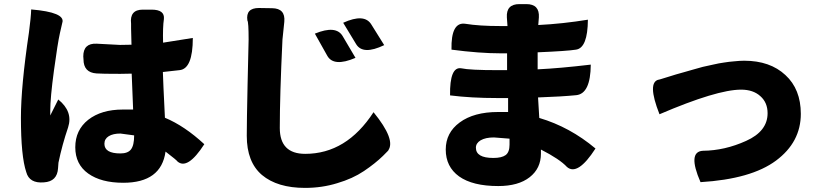

<svg xmlns="http://www.w3.org/2000/svg" viewBox="-20 -837 4040 936"><path d="M489 -136Q489 -89 567 -89Q603 -89 618 -108Q634 -128 634 -177L567 -186Q531 -186 510 -173Q489 -160 489 -136ZM719 -790Q784 -790 779 -744Q773 -705 775 -629L920 -652Q920 -501 855 -495L774 -486Q775 -445 784 -263Q880 -223 976 -134Q894 -7 845 -50Q843 -55 787 -98Q766 54 581 54Q473 54 410 9Q347 -36 347 -119Q347 -203 410 -253Q474 -303 579 -303H629L622 -478Q603 -477 566 -477Q475 -477 451 -479Q387 -483 387 -548L386 -562Q386 -627 451 -624L565 -618L621 -619L620 -660L619 -698Q619 -713 619 -721Q611 -790 676 -790ZM132 -791Q299 -777 284 -727Q290 -754 272 -675Q261 -626 243 -493Q225 -360 225 -297V-274L264 -352Q337 -293 312 -216Q283 -131 265 -44L263 -17Q259 48 194 52Q123 58 108 2Q82 -75 82 -263Q82 -416 121 -678Q131 -753 132 -791Z M1515 -673Q1619 -716 1651 -660L1713 -555Q1606 -509 1575 -566L1515 -673ZM1653 -726Q1756 -773 1790 -718L1853 -617Q1749 -567 1716 -622L1653 -726ZM1307 -797Q1372 -796 1366 -731L1357 -644Q1344 -371 1344 -213Q1344 -87 1468 -87Q1669 -87 1801 -290Q1911 -155 1872 -103Q1885 -115 1847 -77Q1809 -40 1754 -3Q1699 34 1624 56Q1550 79 1467 79Q1332 79 1257 16Q1183 -47 1183 -175Q1183 -244 1187 -428Q1192 -613 1192 -644Q1192 -730 1186 -737Q1177 -798 1242 -798Z M2300 -117Q2300 -67 2385 -67Q2426 -67 2445 -81Q2464 -95 2464 -132V-161L2388 -167Q2347 -167 2323 -153Q2300 -139 2300 -117ZM2546 -817Q2611 -817 2607 -752L2604 -715Q2723 -721 2846 -741Q2845 -603 2788 -595Q2745 -588 2601 -582V-499Q2708 -504 2860 -522Q2859 -380 2789 -373Q2719 -366 2603 -362L2609 -262Q2758 -218 2883 -113Q2796 22 2744 -23Q2709 -61 2617 -108V-88Q2617 -16 2562 27Q2507 70 2409 70Q2284 70 2218 23Q2153 -24 2153 -108Q2153 -190 2221 -240Q2290 -291 2408 -291H2457V-359H2405Q2276 -359 2174 -372Q2172 -514 2229 -504Q2270 -495 2407 -495H2452V-577H2421Q2317 -577 2181 -595Q2178 -732 2249 -721Q2316 -710 2420 -710H2454L2451 -752Q2447 -817 2512 -817Z M3195 -280Q3133 -437 3192 -449Q3182 -445 3246 -465Q3250 -466 3275 -474Q3301 -482 3314 -485Q3327 -489 3356 -497Q3386 -506 3406 -511Q3427 -516 3456 -522Q3486 -529 3509 -532Q3533 -536 3559 -538Q3586 -541 3608 -541Q3734 -541 3809 -471Q3884 -402 3884 -282Q3884 -144 3763 -54Q3642 36 3395 51Q3330 -98 3407 -102Q3513 -103 3617 -150Q3722 -197 3722 -285Q3722 -337 3687 -368Q3652 -400 3593 -400Q3475 -400 3195 -280Z"/></svg>

Font: Swei Half Moon CJK SC
Style: Black
Weight: 900
Version: Version 2.071